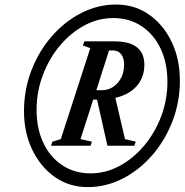

<svg xmlns="http://www.w3.org/2000/svg" viewBox="-20 -792 792 824"><path d="M356.5 11Q277 11 215.2 -32.5Q153.5 -76 118.2 -149.8Q83 -223.5 83 -314.5Q83 -407.5 115 -490.2Q147 -573 202.5 -636.5Q258 -700 329 -736.2Q400 -772.5 478.5 -772.5Q558.5 -772.5 620.2 -729Q682 -685.5 717 -611.5Q752 -537.5 752 -446.5Q752 -354 720 -271.2Q688 -188.5 632.5 -125Q577 -61.5 505.8 -25.2Q434.5 11 356.5 11ZM369 -48Q433.5 -48 492.8 -79.8Q552 -111.5 598.5 -166.8Q645 -222 671.8 -292.8Q698.5 -363.5 698.5 -441.5Q698.5 -521.5 669.5 -583Q640.5 -644.5 588 -679.5Q535.5 -714.5 466 -714.5Q401.5 -714.5 342.2 -682.8Q283 -651 236.8 -595.8Q190.5 -540.5 163.8 -469.5Q137 -398.5 137 -320Q137 -240 166 -178.8Q195 -117.5 247.2 -82.8Q299.5 -48 369 -48ZM199 -166.5 205 -184 241 -195 367.5 -585.5 335.5 -597 342 -614.5H471Q599.5 -614.5 599.5 -514Q599.5 -460.5 567.2 -423.2Q535 -386 475 -372L516.5 -195L562.5 -184L556.5 -166.5H441L396.5 -364.5H380L325.5 -195L374.5 -184L368.5 -166.5ZM393.5 -405H418.5Q456.5 -405 484.5 -435.8Q512.5 -466.5 512.5 -516Q512.5 -543 500 -559.2Q487.5 -575.5 466 -575.5H448Z"/></svg>

Font: Libre Caslon Condensed SemiBold Italic
Style: Regular
Weight: 600
Italic angle: -22.583°
Designer: Pablo Impallari, Rodrigo Fuenzalida, Katja Schimmel, Ertekin Erdin
Foundry: Pablo Impallari, Rodrigo Fuenzalida
Version: Version 2.000; ttfautohint (v1.8.4.7-5d5b);gftools[0.9.33]